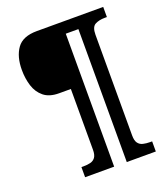

<svg xmlns="http://www.w3.org/2000/svg" viewBox="-155 -868 945 1087"><g transform="rotate(-20 317.0 -324.5)"><path d="M169 111V50H182Q205 50 223.5 45.5Q242 41 253 26Q264 11 264 -20V-386H193Q135 -386 101.5 -413.5Q68 -441 54 -485.5Q40 -530 40 -582Q40 -662 75 -711Q110 -760 195 -760H595V-699H582Q548 -699 524 -686.5Q500 -674 500 -627V-20Q500 11 511 26Q522 41 541 45.5Q560 50 582 50H595V111H420V-690H344V111Z"/></g></svg>

Font: Noto Serif Black
Style: Regular
Weight: 900
Designer: Monotype Design Team
Foundry: Monotype Imaging Inc.
Version: Version 2.014; ttfautohint (v1.8.4.7-5d5b)